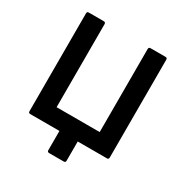

<svg xmlns="http://www.w3.org/2000/svg" viewBox="-180 -796 1027 1073"><g transform="rotate(30 333.0 -259.5)"><path d="M286 136Q274 136 274 124V0H85Q74 0 74 -12V-643Q74 -655 85 -655H182Q194 -655 194 -643V-107H472V-643Q472 -655 484 -655H581Q592 -655 592 -643V-12Q592 0 581 0H392V124Q392 136 381 136Z"/></g></svg>

Font: Sofia Sans
Style: Bold
Weight: 700
Designer: Botio Nikoltchev, Ani Petrova
Foundry: lettersoup
Version: Version 4.100; ttfautohint (v1.8.4.7-5d5b)